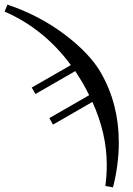

<svg xmlns="http://www.w3.org/2000/svg" viewBox="-26 -593 574 829"><path d="M-6 -543 6 -573Q143 -527 252 -445Q361 -363 409 -280Q487 -145 487 22Q487 117 462 216L429 210Q435 164 435 118Q435 -16 373 -153L203 -55L187 -83L359 -182Q351 -199 331 -235Q321 -252 299 -286L127 -187L111 -215L280 -312Q164 -469 -6 -543Z"/></svg>

Font: STIX MathJax Main
Style: Regular
Weight: 400
Designer: MicroPress Inc., with final additions and corrections provided by Coen Hoffman, Elsevier (retired)
Version: Version 1.1.1